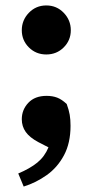

<svg xmlns="http://www.w3.org/2000/svg" viewBox="-20 -512 340 705"><path d="M67 173 47 125Q90 107 117 85Q144 63 158 29L121 10Q89 -7 74.5 -27.5Q60 -48 60 -74Q60 -109 84 -134.5Q108 -160 151 -160Q173 -160 190 -153.5Q207 -147 225 -130Q233 -108 236 -90.5Q239 -73 239 -50Q239 13 215 58Q191 103 151.5 131Q112 159 67 173ZM150 -312Q112 -312 86 -338Q60 -364 60 -401Q60 -438 86 -465Q112 -492 150 -492Q188 -492 214 -465Q240 -438 240 -401Q240 -364 214 -338Q188 -312 150 -312Z"/></svg>

Font: Source Serif 4
Style: Bold
Weight: 700
Designer: Frank Grießhammer
Foundry: Adobe
Version: Version 4.005;hotconv 1.1.0;makeotfexe 2.6.0